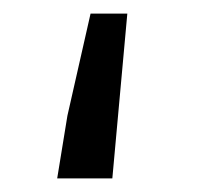

<svg xmlns="http://www.w3.org/2000/svg" viewBox="-20 -262 289 282"><path d="M64 0 79 -92 113 -242H167L145 0Z"/></svg>

Font: CV Source Sans
Style: Regular
Weight: 400
Designer: Paul D. Hunt
Foundry: Adobe Systems Incorporated
Version: Version 3.001